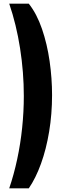

<svg xmlns="http://www.w3.org/2000/svg" viewBox="-20 -820 332 1040"><path d="M136 200H30Q55.5 125 73.2 42Q91 -41 100 -127.8Q109 -214.5 109 -300Q109 -428.5 88.8 -558Q68.5 -687.5 30 -800H136Q179.5 -745 207.5 -663.2Q235.5 -581.5 248.8 -488.2Q262 -395 262 -305Q262 -202 246.2 -107Q230.5 -12 202 66.8Q173.5 145.5 136 200Z"/></svg>

Font: Big Shoulders Display Thin Black
Style: Regular
Weight: 900
Version: Version 2.002